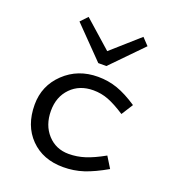

<svg xmlns="http://www.w3.org/2000/svg" viewBox="-138 -859 890 981"><g transform="rotate(20 307.0 -368.0)"><path d="M328 -407Q253 -407 206 -359Q159 -311 159 -235Q159 -157 204 -107.5Q249 -58 319 -58Q364 -58 407.5 -72Q451 -86 508 -118L545 -58Q477 -19 425 -2Q373 15 315 15Q205 15 137.5 -53.5Q70 -122 70 -236Q70 -339 144 -409.5Q218 -480 327 -480Q383 -480 433 -462.5Q483 -445 543 -405L503 -342Q449 -377 410 -392Q371 -407 328 -407ZM474 -751 510 -713 347 -546H303L140 -713L176 -751L325 -619Z"/></g></svg>

Font: Intel One Mono
Style: Regular
Weight: 400
Monospace: yes
Designer: Fred Shallcrass
Foundry: Frere-Jones Type LLC
Version: Version 1.400;hotconv 1.1.0;makeotfexe 2.6.0;FJTRelease1.4